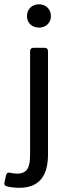

<svg xmlns="http://www.w3.org/2000/svg" viewBox="-60 -686 328 900"><path d="M66.4 -610.4C66.4 -579.1 89.8 -556.6 123 -556.6C155.3 -556.6 178.7 -579.1 178.7 -610.4C178.7 -642.6 155.3 -666 123 -666C89.8 -666 66.4 -642.6 66.4 -610.4ZM-28.3 187.5C-12.7 191.4 6.8 194.3 30.3 194.3C127.9 194.3 165 133.8 165 38.1V-446.3C165 -456.1 159.2 -461.9 149.4 -461.9H96.7C86.9 -461.9 81.1 -456.1 81.1 -446.3V38.1C81.1 94.7 70.3 127.9 20.5 127.9C8.8 127.9 -2 126 -11.7 124C-22.5 121.1 -29.3 125 -31.2 134.8L-39.1 168.9C-41 178.7 -38.1 185.5 -28.3 187.5Z"/></svg>

Font: Ed Sans Neue
Style: Regular
Weight: 400
Designer: Stephen Hutchings
Version: Version 1.004;PS 001.004;hotconv 1.0.88;makeotf.lib2.5.64775